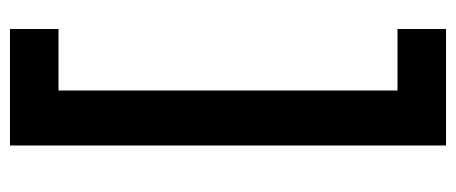

<svg xmlns="http://www.w3.org/2000/svg" viewBox="-284 -505 912 384"><g transform="rotate(90 172.0 -313.0)"><path d="M161 -652V26H38V123H271V-749H38V-652Z"/></g></svg>

Font: Sunflower Medium
Style: Regular
Weight: 500
Designer: JIKJI
Foundry: JIKJI
Version: Version 1.00